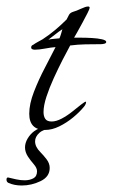

<svg xmlns="http://www.w3.org/2000/svg" viewBox="-62 -400 347 591"><path d="M77 0Q28 0 28 -50Q28 -80 42.5 -117.5Q57 -155 76.5 -192Q96 -229 109 -255Q95 -254 76.5 -250.5Q58 -247 45 -247Q41 -247 37.5 -248.5Q34 -250 34 -254Q34 -260 40 -262Q47 -267 54.5 -271Q62 -275 69 -279Q89 -292 107.5 -307.5Q126 -323 143 -340Q147 -348 150.5 -354.5Q154 -361 164 -364Q172 -366 187 -373Q202 -380 209 -380Q214 -380 214 -376Q214 -373 207.5 -360Q201 -347 192 -330.5Q183 -314 175.5 -300.5Q168 -287 166 -284Q172 -284 187.5 -284Q203 -284 221 -283Q239 -282 252 -279Q265 -276 265 -271Q265 -267 259.5 -265.5Q254 -264 248 -264Q224 -264 200.5 -263.5Q177 -263 154 -260Q144 -242 130.5 -215.5Q117 -189 103.5 -159.5Q90 -130 81 -102.5Q72 -75 72 -55Q72 -42 77.5 -34Q83 -26 97 -26Q111 -26 128 -35Q145 -44 160.5 -56.5Q176 -69 187.5 -78Q199 -87 202 -87Q203 -87 203 -86.5Q203 -86 203 -86Q203 -82 200.5 -77.5Q198 -73 196 -71Q183 -55 163 -38.5Q143 -22 120.5 -11Q98 0 77 0ZM87 -278Q96 -280 104.5 -280.5Q113 -281 121 -282Q124 -289 126 -296Q128 -303 130 -310Q119 -303 108.5 -294.5Q98 -286 87 -278ZM5 171Q-18 171 -36 163Q-42 160 -42 153Q-42 144 -34 147Q-26 149 -12.5 152Q1 155 14 155Q29 155 40.5 149Q52 143 52 127Q52 117 42 105.5Q32 94 24 82Q15 68 15 54Q15 40 23 26.5Q31 13 43 4Q51 -2 61.5 -6Q72 -10 84 -10Q93 -10 93 -5Q68 0 59 9Q46 21 46 35Q46 52 62 68Q72 78 81.5 90.5Q91 103 91 117Q91 144 63 157.5Q35 171 5 171Z"/></svg>

Font: Bonheur Royale
Style: Regular
Weight: 400
Designer: Robert E. Leuschke
Foundry: Robert E. Leuschke
Version: Version 1.010; ttfautohint (v1.8.3)